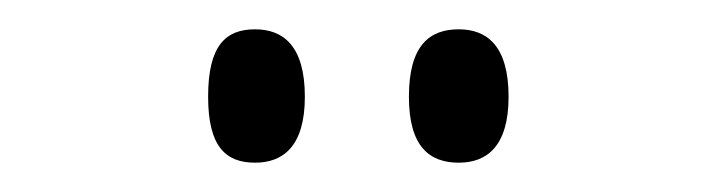

<svg xmlns="http://www.w3.org/2000/svg" viewBox="-20 -761 488 131"><path d="M293 -650C312 -650 327 -661 327 -695C327 -730 312 -741 293 -741C273 -741 259 -730 259 -695C259 -661 273 -650 293 -650ZM154 -650C173 -650 188 -661 188 -695C188 -730 173 -741 154 -741C134 -741 122 -730 122 -695C122 -661 134 -650 154 -650Z"/></svg>

Font: Noto Serif Lao ExtraCondensed Light
Style: Regular
Weight: 300
Width: 2
Designer: Monotype Design Team
Foundry: Monotype Imaging Inc.
Version: Version 2.003